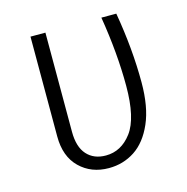

<svg xmlns="http://www.w3.org/2000/svg" viewBox="-85 -604 678 696"><g transform="rotate(-15 254.0 -256.0)"><path d="M435 -259Q435 -167 408.5 -106.5Q382 -46 338.5 -17.5Q295 11 241 11Q175 11 132 -31Q89 -73 89 -148V-523H145V-151Q145 -94 171 -65Q197 -36 242 -36Q300 -36 339 -88Q378 -140 378 -261Q378 -383 355 -523H411Q435 -384 435 -259Z"/></g></svg>

Font: Fira Sans Condensed Light
Style: Regular
Weight: 300
Width: 3
Designer: bBox Type GmbH & Carrois Corporate GbR & Edenspiekermann AG
Foundry: bBox Type GmbH & Carrois Corporate GbR & Edenspiekermann AG
Version: Version 4.301